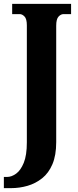

<svg xmlns="http://www.w3.org/2000/svg" viewBox="-38 -734 403 994"><path d="M-18 240V182H-1Q22 182 45.5 165Q69 148 85 109Q101 70 101 3V-603Q101 -636 89 -648.5Q77 -661 64 -661H25V-714H330V-661H291Q277 -661 265 -648Q253 -635 253 -601V2Q253 70 233.5 116Q214 162 180 189Q146 216 104.5 228Q63 240 19 240Z"/></svg>

Font: Noto Serif ExtraCondensed ExtraBold
Style: Regular
Weight: 800
Width: 2
Designer: Monotype Design Team
Foundry: Monotype Imaging Inc.
Version: Version 2.013; ttfautohint (v1.8.4.7-5d5b)